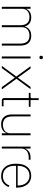

<svg xmlns="http://www.w3.org/2000/svg" viewBox="1288 -2054 778 3394"><g transform="rotate(90 1677.0 -357.0)"><path d="M100 0V-508H135V-430H138Q145 -448 157.5 -464Q170 -480 188 -492.5Q206 -505 230.5 -512.5Q255 -520 288 -520Q348 -520 389 -492.5Q430 -465 447 -410H450Q464 -458 504.5 -489Q545 -520 614 -520Q698 -520 742 -470.5Q786 -421 786 -326V0H751V-321Q751 -407 715 -448Q679 -489 607 -489Q578 -489 551.5 -481Q525 -473 505 -457Q485 -441 473 -416.5Q461 -392 461 -360V0H426V-321Q426 -408 389 -448.5Q352 -489 282 -489Q253 -489 226.5 -481Q200 -473 179.5 -457Q159 -441 147 -417Q135 -393 135 -361V0Z M996 -665Q980 -665 973 -672.5Q966 -680 966 -691V-700Q966 -711 972.5 -718.5Q979 -726 995 -726Q1011 -726 1018 -718.5Q1025 -711 1025 -700V-691Q1025 -680 1018.5 -672.5Q1012 -665 996 -665ZM978 -508H1013V0H978Z M1144 0 1333 -256 1150 -508H1191L1352 -285H1354L1516 -508H1556L1373 -258L1561 0H1520L1354 -229H1352L1184 0Z M1757 0Q1714 0 1714 -42V-477H1622V-508H1688Q1705 -508 1710.5 -515Q1716 -522 1716 -539V-652H1749V-508H1868V-477H1749V-31H1860V0Z M2336 -78H2332Q2325 -61 2312.5 -44.5Q2300 -28 2281.5 -15.5Q2263 -3 2237 4.5Q2211 12 2177 12Q2093 12 2048 -37.5Q2003 -87 2003 -182V-508H2038V-188Q2038 -100 2076 -59.5Q2114 -19 2185 -19Q2214 -19 2241.5 -27Q2269 -35 2290 -50.5Q2311 -66 2323.5 -90.5Q2336 -115 2336 -148V-508H2371V0H2336Z M2571 0V-508H2606V-419H2610Q2626 -455 2662 -481.5Q2698 -508 2766 -508H2804V-475H2760Q2729 -475 2701 -467Q2673 -459 2652 -443Q2631 -427 2618.5 -403.5Q2606 -380 2606 -349V0Z M3092 12Q2991 12 2932.5 -56Q2874 -124 2874 -254Q2874 -383 2931 -451.5Q2988 -520 3088 -520Q3135 -520 3173.5 -502Q3212 -484 3239.5 -451Q3267 -418 3282 -371.5Q3297 -325 3297 -268V-252H2911V-225Q2911 -178 2923 -140Q2935 -102 2958.5 -75Q2982 -48 3015.5 -33.5Q3049 -19 3092 -19Q3213 -19 3259 -135L3286 -120Q3263 -60 3214 -24Q3165 12 3092 12ZM3088 -489Q3046 -489 3013.5 -474.5Q2981 -460 2958 -433Q2935 -406 2923 -368Q2911 -330 2911 -284V-280H3259V-286Q3259 -332 3246.5 -369.5Q3234 -407 3211.5 -433.5Q3189 -460 3157.5 -474.5Q3126 -489 3088 -489Z"/></g></svg>

Font: IBM Plex Sans KR ExtraLight
Style: Regular
Weight: 200
Designer: Mike Abbink; Paul van der Laan; Pieter van Rosmalen; Wujin Sim; Chorong Kim; Dohee Lee;
Foundry: Sandoll Inc.
Version: Version 1.001